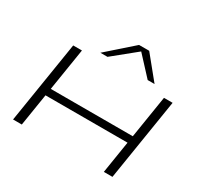

<svg xmlns="http://www.w3.org/2000/svg" viewBox="-191 -1187 1483 1427"><g transform="rotate(30 551.0 -474.0)"><path d="M80 0 192 -700H267L209 -337H913L971 -700H1045L933 0H859L903 -276H199L155 0ZM394 -754 614 -948H701L859 -754H800L652 -914L455 -754Z"/></g></svg>

Font: Georama ExtraExtended Light
Style: Italic
Weight: 300
Width: 8
Italic angle: -9°
Designer: Jean-Baptiste Levee
Foundry: Production Type
Version: Version 1.000